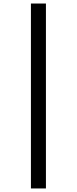

<svg xmlns="http://www.w3.org/2000/svg" viewBox="-20 -816 438 1094"><path d="M156.2 257.8V-795.9H241.7V257.8Z"/></svg>

Font: Charis SIL Eur
Style: Bold Italic
Weight: 700
Italic angle: -11°
Foundry: SIL International
Version: Version 5.000